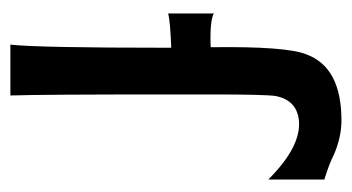

<svg xmlns="http://www.w3.org/2000/svg" viewBox="-174 -504 678 370"><g transform="rotate(90 165.0 -319.0)"><path d="M162 -389V-303Q162 -60 164 0H66Q72 -52 72 -302V-310Q20 -308 6 -304V-392Q21 -384 71 -386Q69 -533 85 -571Q110 -638 212 -638Q245 -638 279 -623Q294 -615 326 -605V-497Q262 -561 212 -556Q173 -552 165 -511Q162 -491 162 -389Z"/></g></svg>

Font: GFS Neohellenic Rg
Style: Bold
Weight: 700
Designer: Designed by Takis Katsoulidis and George D. Matthiopoulos.
Foundry: Designed by Takis Katsoulidis and George D. Matthiopoulos.
Version: Version 1.0